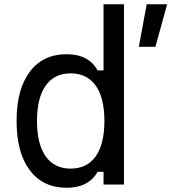

<svg xmlns="http://www.w3.org/2000/svg" viewBox="-20 -868 806 903"><path d="M293 15Q182 15 120 -67.5Q58 -150 58 -299Q58 -448 120 -530.5Q182 -613 293 -613Q397 -613 439 -537H467V-848H563V0H467V-60H439Q397 15 293 15ZM633 -648 670 -848H766L711 -648ZM471 -299Q471 -408 430 -465.5Q389 -523 312 -523Q236 -523 195 -465.5Q154 -408 154 -299Q154 -190 195 -132.5Q236 -75 312 -75Q389 -75 430 -132.5Q471 -190 471 -299Z"/></svg>

Font: Martian Mono Light
Style: Regular
Weight: 300
Monospace: yes
Designer: Roman Shamin
Foundry: Evil Martians
Version: Version 1.000; ttfautohint (v1.8.4.7-5d5b)